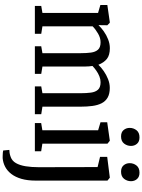

<svg xmlns="http://www.w3.org/2000/svg" viewBox="168 -997 1072 1448"><g transform="rotate(90 704.0 -273.0)"><path d="M24.5 0V-48L77.5 -57V-476.5L17.5 -494V-546.5L146 -565L152.5 -564.5L170.5 -546.5L169.5 -479.5Q188 -499.5 216 -519.5Q244 -539.5 277.2 -552.5Q310.5 -565.5 343 -565.5Q396 -565.5 424 -543.2Q452 -521 468.5 -479Q487.5 -499.5 515.8 -519.2Q544 -539 577 -552Q610 -565 642.5 -565Q687.5 -565 715.5 -549Q743.5 -533 758.5 -503.8Q773.5 -474.5 779 -434Q784.5 -393.5 784.5 -344.5V-57L841.5 -48V0H631.5V-48L683 -57V-345Q683 -388.5 678.5 -422.5Q674 -456.5 656.5 -476Q639 -495.5 600 -495.5Q578 -495.5 555.5 -486.5Q533 -477.5 512.8 -463.2Q492.5 -449 477.5 -434.5Q479.5 -422 480.5 -407.8Q481.5 -393.5 481.8 -377.5Q482 -361.5 482 -343V-57L537 -48V0H329V-48L381 -57V-347Q381 -390 376.5 -423.2Q372 -456.5 354.8 -476Q337.5 -495.5 299 -495.5Q265.5 -495.5 232.8 -476.2Q200 -457 178.5 -435.5V-57L235 -48V0Z M908 0V-47.5L962.5 -56.5V-477L902 -495V-545.5L1039.5 -565H1042L1063.5 -547.5V-56.5L1121 -47.5V0ZM1008.5 -650Q977 -650 960.8 -669.2Q944.5 -688.5 944.5 -715Q944.5 -744 962.2 -766.5Q980 -789 1016 -789H1017Q1048 -789 1064.2 -770.2Q1080.5 -751.5 1080.5 -725Q1080.5 -696 1062.8 -673Q1045 -650 1009.5 -650Z M1172.5 243Q1166.5 243 1154.2 242.8Q1142 242.5 1130.2 241.5Q1118.5 240.5 1115 239L1110.5 192.5Q1117.5 193 1132.8 190.8Q1148 188.5 1165 182Q1193.5 171.5 1210 142.8Q1226.5 114 1233.8 70Q1241 26 1241 -29.5L1240 -473L1163 -491.5V-545.5L1317.5 -565H1320.5L1342 -547.5V-6Q1342 55.5 1328.8 101.2Q1315.5 147 1292 177.5Q1268.5 208 1238 224Q1207.5 240 1172.5 243ZM1274.5 -650Q1243 -650 1226.8 -669.2Q1210.5 -688.5 1210.5 -715Q1210.5 -744 1228.2 -766.5Q1246 -789 1282 -789H1283Q1314 -789 1330.2 -770.2Q1346.5 -751.5 1346.5 -725Q1346.5 -696 1328.8 -673Q1311 -650 1275.5 -650Z"/></g></svg>

Font: Merriweather 24pt SemiCondensed
Style: Regular
Weight: 400
Width: 4
Designer: Eben Sorkin
Foundry: Eben Sorkin
Version: Version 2.100